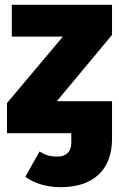

<svg xmlns="http://www.w3.org/2000/svg" viewBox="-20 -553 494 797"><path d="M445 -533H29V-401H241L9 -125V0H276V40C276 78 253 97 218 97C184 97 167 89 144 76L85 181C119 205 166 224 233 224C360 224 445 158 445 24V-133H216L445 -408Z"/></svg>

Font: Fira Sans ExtraBold
Style: Regular
Weight: 800
Designer: bBox Type GmbH & Carrois Corporate GbR & Edenspiekermann AG
Foundry: bBox Type GmbH & Carrois Corporate GbR & Edenspiekermann AG
Version: Version 4.300;PS 004.300;hotconv 1.0.88;makeotf.lib2.5.64775